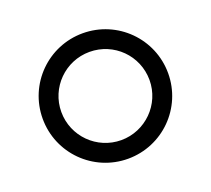

<svg xmlns="http://www.w3.org/2000/svg" viewBox="-117 -813 1073 978"><g transform="rotate(-20 420.0 -324.0)"><path d="M420 16C608 16 760 -136 760 -324C760 -512 608 -664 420 -664C232 -664 80 -512 80 -324C80 -136 232 16 420 16ZM181 -324C181 -456 288 -563 420 -563C552 -563 659 -457 659 -324C659 -192 551 -85 420 -85C288 -85 181 -192 181 -324Z"/></g></svg>

Font: Grotesk 02 Mince
Style: Bold
Weight: 400
Designer: Frank Adebiaye, contributions by Jérémy Landes, Ariel Martín Pérez
Foundry: Velvetyne Type Foundry
Version: Version 3.000;Glyphs 3.1.2 (3150)